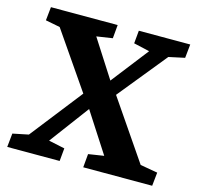

<svg xmlns="http://www.w3.org/2000/svg" viewBox="-102 -810 954 920"><g transform="rotate(15 374.5 -350.5)"><path d="M11 0 18 -68 96 -84 297 -341 105 -620 33 -634 40 -701H371L365 -634L286 -622L406 -435L549 -619L470 -637L476 -701H731L724 -633L645 -616L450 -376L651 -82L737 -67L730 0H388L394 -67L471 -79L343 -277L197 -81L277 -64L271 0Z"/></g></svg>

Font: Literata
Style: Bold Italic
Weight: 700
Italic angle: -2°
Designer: Latin by Veronika Burian and Jose Scaglione. Greek by Irene Vlachou. Cyrillic by Vera Evstafieva
Foundry: TypeTogether
Version: Version 3.103;gftools[0.9.29]